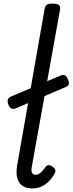

<svg xmlns="http://www.w3.org/2000/svg" viewBox="-20 -1035 405 1071"><path d="M162 16Q106 16 85 -20.5Q64 -57 78 -126L229 -986Q232 -1003 242 -1009Q252 -1015 272 -1015Q299 -1015 308.5 -1007Q318 -999 315 -982L158 -108Q153 -83 158.5 -71.5Q164 -60 178 -60Q189 -60 198 -65.5Q207 -71 216 -81Q225 -91 234 -104Q241 -112 250 -113.5Q259 -115 272 -106Q285 -98 288 -88Q291 -78 285 -68Q272 -43 253 -24Q234 -5 211 5.5Q188 16 162 16ZM69 -431Q54 -425 43.5 -430Q33 -435 26 -453Q21 -466 23.5 -478Q26 -490 40 -496L319 -614Q333 -619 341.5 -615.5Q350 -612 357 -596Q366 -580 364.5 -568.5Q363 -557 350 -551Z"/></svg>

Font: Playwrite ZA
Style: Regular
Weight: 400
Designer: Veronika Burian, José Scaglione
Foundry: TypeTogether
Version: Version 1.002